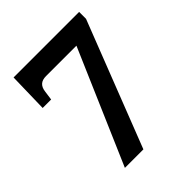

<svg xmlns="http://www.w3.org/2000/svg" viewBox="-198 -837 961 961"><g transform="rotate(-45 282.5 -357.0)"><path d="M130 0 391 -604H176Q149 -604 135 -591Q121 -578 118 -553L111 -503H51L56 -714H520V-665L261 0Z"/></g></svg>

Font: Noto Serif Myanmar
Style: Regular
Weight: 400
Designer: Ben Mitchell and the Monotype Design Team
Foundry: Monotype Imaging Inc.
Version: Version 2.106